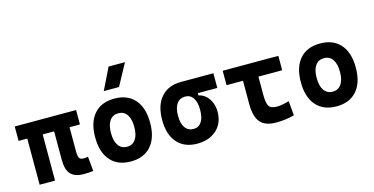

<svg xmlns="http://www.w3.org/2000/svg" viewBox="-79 -1185 3088 1585"><g transform="rotate(-15 1465.0 -392.5)"><path d="M477.5 9.8Q399.4 9.8 364.5 -28.6Q329.6 -66.9 329.6 -151.4V-394.5H231.9V0H100.1V-394.5H25.9V-517.6H550.3V-394.5H461.4V-189Q461.4 -150.4 470 -133.1Q478.5 -115.7 506.8 -115.7Q515.1 -115.7 524.2 -116.7Q533.2 -117.7 545.4 -119.6L557.1 3.9Q536.6 7.3 520 8.5Q503.4 9.8 477.5 9.8Z M878.9 9.8Q767.1 9.8 705.6 -60.5Q644 -130.9 644 -258.8Q644 -387.2 705.6 -457.3Q767.1 -527.3 878.9 -527.3Q990.7 -527.3 1052.2 -457.3Q1113.8 -387.2 1113.8 -258.8Q1113.8 -130.9 1052.2 -60.5Q990.7 9.8 878.9 9.8ZM878.9 -115.7Q926.8 -115.7 952.6 -153.1Q978.5 -190.4 978.5 -258.8Q978.5 -327.6 952.6 -364.7Q926.8 -401.9 878.9 -401.9Q831.5 -401.9 805.4 -364.7Q779.3 -327.6 779.3 -258.8Q779.3 -190.4 805.4 -153.1Q831.5 -115.7 878.9 -115.7ZM811.5 -609.4 902.3 -794.9H1042.5L941.9 -609.4Z M1447.8 9.8Q1337.4 9.8 1276.4 -59.1Q1215.3 -127.9 1215.3 -253.9Q1215.3 -379.4 1276.4 -448.5Q1337.4 -517.6 1447.8 -517.6H1723.6V-392.1H1557.1V-372.6Q1590.8 -366.7 1617.7 -342.8Q1644.5 -318.8 1659.9 -282Q1675.3 -245.1 1675.3 -201.2Q1675.3 -137.7 1647 -90.3Q1618.7 -43 1567.6 -16.6Q1516.6 9.8 1447.8 9.8ZM1447.8 -115.7Q1491.7 -115.7 1515.9 -151.6Q1540 -187.5 1540 -253.9Q1540 -320.3 1515.9 -356.2Q1491.7 -392.1 1447.8 -392.1Q1401.4 -392.1 1376 -356.2Q1350.6 -320.3 1350.6 -253.9Q1350.6 -187.5 1376 -151.6Q1401.4 -115.7 1447.8 -115.7Z M2121.1 9.8Q2026.9 9.8 1985.4 -39.1Q1943.8 -87.9 1943.8 -195.3V-394.5H1803.2V-517.6H2278.8V-394.5H2075.7V-232.9Q2075.7 -171.4 2091.3 -143.6Q2106.9 -115.7 2160.2 -115.7Q2180.2 -115.7 2207.3 -120.4Q2234.4 -125 2264.2 -134.3L2275.9 -10.7Q2238.3 0 2199.5 4.9Q2160.6 9.8 2121.1 9.8Z M2636.7 9.8Q2524.9 9.8 2463.4 -60.5Q2401.9 -130.9 2401.9 -258.8Q2401.9 -387.2 2463.4 -457.3Q2524.9 -527.3 2636.7 -527.3Q2748.5 -527.3 2810.1 -457.3Q2871.6 -387.2 2871.6 -258.8Q2871.6 -130.9 2810.1 -60.5Q2748.5 9.8 2636.7 9.8ZM2636.7 -115.7Q2684.6 -115.7 2710.4 -153.1Q2736.3 -190.4 2736.3 -258.8Q2736.3 -327.6 2710.4 -364.7Q2684.6 -401.9 2636.7 -401.9Q2589.4 -401.9 2563.2 -364.7Q2537.1 -327.6 2537.1 -258.8Q2537.1 -190.4 2563.2 -153.1Q2589.4 -115.7 2636.7 -115.7Z"/></g></svg>

Font: Cascadia Code PL
Style: Bold
Weight: 700
Monospace: yes
Designer: Aaron Bell
Foundry: Saja Typeworks
Version: Version 2404.023; ttfautohint (v1.8.4)